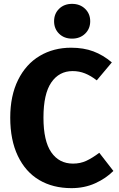

<svg xmlns="http://www.w3.org/2000/svg" viewBox="-20 -957 615 994"><path d="M559 -634 481 -541Q450 -565 420 -577Q390 -589 356 -589Q286 -589 245.5 -530Q205 -471 205 -348Q205 -227 245.5 -168.5Q286 -110 358 -110Q396 -110 427 -124.5Q458 -139 494 -166L567 -72Q528 -33 472.5 -8Q417 17 350 17Q254 17 183 -25Q112 -67 72.5 -149.5Q33 -232 33 -348Q33 -461 73.5 -543Q114 -625 185.5 -667.5Q257 -710 348 -710Q413 -710 463.5 -691Q514 -672 559 -634ZM447 -847Q447 -808 420.5 -782.5Q394 -757 353 -757Q312 -757 286 -782.5Q260 -808 260 -847Q260 -886 286 -911.5Q312 -937 353 -937Q394 -937 420.5 -911.5Q447 -886 447 -847Z"/></svg>

Font: Statis Sans
Style: Bold
Weight: 700
Designer: bBox Type GmbH
Foundry: bBox Type GmbH
Version: Version 1.000